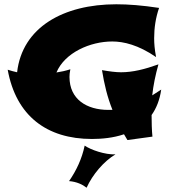

<svg xmlns="http://www.w3.org/2000/svg" viewBox="-20 -612 810 898"><path d="M734 -193 692 -166C697 -213 707 -261 721 -311C657 -288 601 -274 546 -274C522 -274 491 -278 457 -284C468 -216 482 -158 506 -98H487C385 -98 305 -148 305 -252C305 -261 306 -274 309 -288C287 -281 265 -276 244 -273C283 -366 402 -418 505 -418C558 -418 627 -402 710 -345C703 -382 701 -409 701 -433C701 -481 708 -529 724 -575C645 -587 581 -592 524 -592C276 -592 84 -484 60 -274C46 -277 31 -281 16 -286C55 -70 199 38 410 38C456 38 510 33 560 16L576 43L693 27C690 0 689 -42 689 -74C711 -105 727 -144 734 -193ZM520 110C471 112 405 89 376 69C363 131 337 186 303 235C339 238 366 251 385 266C413 204 466 142 520 110Z"/></svg>

Font: Shojumaru
Style: Regular
Weight: 400
Designer: Astigmatic (AOETI)
Foundry: Astigmatic (AOETI)
Version: Version 1.000